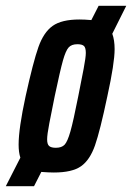

<svg xmlns="http://www.w3.org/2000/svg" viewBox="-57 -585 454 660"><path d="M329 -469Q337 -447 337 -416Q337 -368 312 -254Q287 -135 269.5 -85Q252 -35 221.5 -13.5Q191 8 128 8Q111 8 85 6L60 55H-37L13 -43Q7 -61 7 -88Q7 -143 31 -254Q57 -372 75 -423Q93 -474 124 -496Q155 -518 216 -518Q233 -518 257 -516L282 -565H377ZM238 -403Q238 -421 231.5 -427Q225 -433 209 -433Q189 -433 179 -422Q169 -411 159.5 -377.5Q150 -344 131 -254Q120 -200 112.5 -161Q105 -122 105 -106Q105 -89 112 -83Q119 -77 135 -77Q155 -77 165 -87.5Q175 -98 185 -133Q195 -168 212 -254Q223 -309 230.5 -348.5Q238 -388 238 -403Z"/></svg>

Font: Saira Ultra Condensed
Style: Bold Italic
Weight: 700
Width: 1
Italic angle: -12°
Designer: Hector Gatti with collaboration of the Omnibus-Type team
Foundry: Omnibus-Type
Version: Version 1.001; ttfautohint (v1.8)